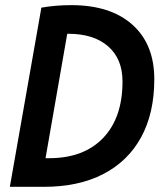

<svg xmlns="http://www.w3.org/2000/svg" viewBox="-20 -723 626 743"><path d="M18.1 0 140.1 -693.4Q194.8 -703.1 255.9 -703.1Q407.7 -703.1 492.4 -627.4Q577.1 -551.8 577.1 -416.5Q577.1 -285.6 526.4 -192.4Q475.6 -99.1 379.9 -49.6Q284.2 0 149.4 0ZM156.2 -110.8H169.9Q304.2 -110.8 379.2 -189.2Q454.1 -267.6 454.1 -407.7Q454.1 -495.1 398.4 -543.7Q342.8 -592.3 243.7 -592.3Q241.7 -592.3 240.2 -592.3Z"/></svg>

Font: CaskaydiaCove NFP SemiBold
Style: Italic
Weight: 600
Italic angle: -10°
Designer: Aaron Bell
Foundry: Saja Typeworks
Version: Version 2111.001; VTT 6.35;Nerd Fonts 3.1.1